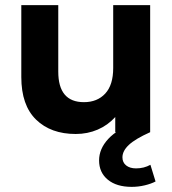

<svg xmlns="http://www.w3.org/2000/svg" viewBox="-20 -515 672 748"><path d="M565 -495V0H429V-59Q400 -27 360.5 -10Q321 7 275 7Q178 7 120.5 -49Q63 -105 63 -215V-495H207V-236Q207 -117 307 -117Q359 -117 390 -150.5Q421 -184 421 -250V-495ZM366 110Q366 65 401.5 26.5Q437 -12 508 -38L565 0Q507 26 482 49.5Q457 73 457 98Q457 118 471.5 129.5Q486 141 510 141Q541 141 566 127L586 192Q569 201 544 207Q519 213 493 213Q434 213 400 185Q366 157 366 110Z"/></svg>

Font: Montserrat Ace
Style: Bold
Weight: 700
Designer: Julieta Ulanovsky
Foundry: Julieta Ulanovsky
Version: Version 1